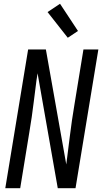

<svg xmlns="http://www.w3.org/2000/svg" viewBox="-20 -997 541 1017"><path d="M8 0 129 -735H223L331 -126Q332 -136 333.5 -146Q335 -156 336 -165L350 -276Q355 -317 361 -358.5Q367 -400 374 -441L422 -735H501L380 0H286L179 -609Q177 -599 176 -589Q175 -579 173 -570L159 -459Q154 -418 148 -376.5Q142 -335 135 -294L87 0ZM339 -797 232 -933 298 -977 393 -833Z"/></svg>

Font: Iosevka SS18
Style: Italic
Weight: 400
Italic angle: -9°
Monospace: yes
Designer: Belleve Invis
Foundry: Belleve Invis
Version: Version 25.1.1; ttfautohint (v1.8.4)